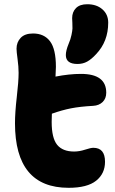

<svg xmlns="http://www.w3.org/2000/svg" viewBox="-20 -874 543 907"><path d="M346.2 -571.8Q291 -571.8 291 -613.8Q291 -634.8 304.2 -667Q313.5 -688.5 317.6 -708.5Q321.8 -728.5 322.3 -739Q322.8 -749.5 321.8 -766.4Q320.8 -783.2 320.8 -788.1Q320.8 -817.4 338.9 -835.7Q356.9 -854 392.1 -854Q436.5 -854 463.9 -829.8Q491.2 -805.7 491.2 -767.1Q491.2 -678.2 434.1 -618.2Q412.1 -594.2 391.8 -583Q371.6 -571.8 346.2 -571.8ZM304.2 13.2Q50.8 13.2 50.8 -292Q50.8 -342.3 59.3 -415.8Q67.9 -489.3 67.9 -529.8Q67.9 -559.1 63 -594.7Q58.1 -630.4 58.1 -644Q58.1 -674.3 77.6 -695.1Q97.2 -715.8 136.2 -715.8Q188.5 -715.8 216.3 -679Q244.1 -642.1 244.1 -558.1Q244.1 -544.4 242.2 -512.2Q307.1 -524.9 362.8 -524.9Q481.9 -524.9 481.9 -436Q481.9 -408.7 464.8 -392.1Q447.8 -375.5 419.9 -374Q357.9 -370.6 315.7 -362.3Q273.4 -354 225.1 -336.9Q224.1 -323.7 224.1 -297.9Q224.1 -221.7 250 -189.9Q275.9 -158.2 330.1 -158.2Q355 -158.2 381.8 -167Q408.7 -175.8 420.9 -175.8Q476.1 -175.8 476.1 -109.9Q476.1 -53.7 434.1 -20.3Q392.1 13.2 304.2 13.2Z"/></svg>

Font: Shantell Sans Normal
Style: Regular
Weight: 800
Designer: Stephen Nixon, Anya Danilova, Shantell Martin
Foundry: Arrow Type
Version: Version 1.006;[559af2be0]